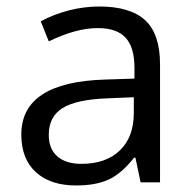

<svg xmlns="http://www.w3.org/2000/svg" viewBox="-20 -564 596 594"><path d="M415 0 398.9 -76.2H395Q355 -25.9 315.2 -8.1Q275.4 9.8 215.8 9.8Q136.2 9.8 91.1 -31.2Q45.9 -72.3 45.9 -147.9Q45.9 -310.1 305.2 -317.9L396 -320.8V-354Q396 -417 368.9 -447Q341.8 -477.1 282.2 -477.1Q215.3 -477.1 130.9 -436L106 -498Q145.5 -519.5 192.6 -531.7Q239.7 -543.9 287.1 -543.9Q382.8 -543.9 429 -501.5Q475.1 -459 475.1 -365.2V0ZM231.9 -57.1Q307.6 -57.1 350.8 -98.6Q394 -140.1 394 -214.8V-263.2L313 -259.8Q216.3 -256.3 173.6 -229.7Q130.9 -203.1 130.9 -147Q130.9 -103 157.5 -80.1Q184.1 -57.1 231.9 -57.1Z"/></svg>

Font: QFn1     
Style: Regular
Weight: 400
Foundry: Ascender Corporation
Version: Version 1.10